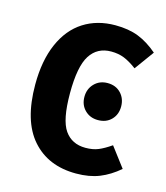

<svg xmlns="http://www.w3.org/2000/svg" viewBox="-89 -613 604 697"><g transform="rotate(15 212.5 -264.5)"><path d="M420 -483 367 -410Q340 -430 318.5 -438.5Q297 -447 270 -447Q218 -447 191 -405Q164 -363 164 -262Q164 -162 191 -123.5Q218 -85 269 -85Q297 -85 317.5 -93.5Q338 -102 364 -120L420 -46Q385 -16 347.5 -1Q310 14 260 14Q155 14 94.5 -55Q34 -124 34 -260Q34 -350 62 -414Q90 -478 141 -510.5Q192 -543 260 -543Q310 -543 347 -528.5Q384 -514 420 -483ZM356 -263Q356 -233 337 -213.5Q318 -194 287 -194Q257 -194 237.5 -213.5Q218 -233 218 -263Q218 -293 237.5 -313Q257 -333 287 -333Q318 -333 337 -313Q356 -293 356 -263Z"/></g></svg>

Font: Fira Sans Extra Condensed Medium
Style: Regular
Weight: 500
Width: 1
Designer: Carrois Corporate & Edenspiekermann AG
Foundry: Carrois Corporate GbR & Edenspiekermann AG
Version: Version 4.203